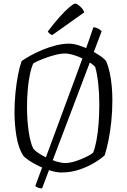

<svg xmlns="http://www.w3.org/2000/svg" viewBox="-20 -964 709 1073"><path d="M215 89Q202 89 192 84.5Q182 80 177 76L395 -513Q416 -569 436.5 -626Q457 -683 474.5 -732Q492 -781 502 -812Q519 -810 530 -803.5Q541 -797 548 -789ZM323 0Q298 0 266 -9.5Q234 -19 202.5 -33.5Q171 -48 146 -64.5Q121 -81 109 -95Q82 -139 71.5 -205Q61 -271 61 -337Q61 -392 66.5 -446.5Q72 -501 81 -547Q90 -593 101 -623Q121 -637 151.5 -654Q182 -671 218.5 -686Q255 -701 293 -710.5Q331 -720 367 -720Q390 -720 420.5 -710.5Q451 -701 482 -685.5Q513 -670 538 -653Q563 -636 574 -621Q586 -592 593.5 -556.5Q601 -521 604.5 -482.5Q608 -444 608 -404Q608 -343 602 -285Q596 -227 586 -178.5Q576 -130 565 -96Q541 -74 503.5 -52Q466 -30 420 -15Q374 0 323 0ZM344 -53Q370 -53 401.5 -63Q433 -73 460.5 -86.5Q488 -100 500 -110Q511 -136 519 -178.5Q527 -221 531 -273Q535 -325 535 -379Q535 -441 529 -496.5Q523 -552 512 -590Q505 -599 486 -612Q467 -625 442 -637Q417 -649 390.5 -657Q364 -665 343 -665Q318 -665 284.5 -656Q251 -647 219 -634.5Q187 -622 166 -610Q154 -583 146 -542.5Q138 -502 134.5 -456Q131 -410 131 -365Q131 -295 140 -231.5Q149 -168 166 -133Q176 -121 197 -107Q218 -93 244.5 -81Q271 -69 297 -61Q323 -53 344 -53ZM272 -768Q263 -771 256.5 -777Q250 -783 247 -788Q281 -833 312.5 -868.5Q344 -904 368 -924Q392 -944 400 -944Q407 -944 417.5 -936.5Q428 -929 437.5 -918Q447 -907 451 -895Z"/></svg>

Font: Texturina 12pt Thin
Style: Regular
Weight: 250
Designer: Guillermo Torres Carreño
Foundry: Omnibus-Type
Version: Version 1.002